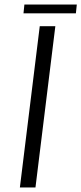

<svg xmlns="http://www.w3.org/2000/svg" viewBox="-20 -830 360 850"><path d="M156 -714H225L137 0H68ZM84 -771 88 -810H320L316 -771Z"/></svg>

Font: Josefin Sans
Style: Italic
Weight: 400
Italic angle: -7.5°
Designer: Santiago Orozco
Foundry: Typemade